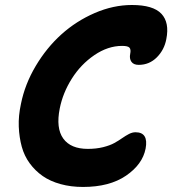

<svg xmlns="http://www.w3.org/2000/svg" viewBox="-20 -740 683 761"><path d="M309.1 1Q260.7 1 220 -10.3Q179.2 -21.5 149.4 -42.2Q119.6 -63 97.9 -92.5Q76.2 -122.1 66.2 -158.7Q56.2 -195.3 54.4 -238Q52.7 -280.8 63 -328.1Q78.6 -406.2 121.6 -478.5Q164.6 -550.8 223.4 -603.8Q282.2 -656.7 355.7 -688.5Q429.2 -720.2 502.9 -720.2Q586.9 -720.2 619.6 -685.5Q652.3 -650.9 639.2 -585Q631.3 -542.5 601.6 -512.7Q571.8 -482.9 529.8 -482.9Q509.3 -482.9 500.7 -495.4Q492.2 -507.8 496.1 -526.9Q499.5 -543.5 493.4 -550.8Q487.3 -558.1 463.9 -558.1Q407.7 -558.1 354 -521.5Q300.3 -484.9 264.6 -428.2Q229 -371.6 216.8 -310.1Q201.2 -231.9 230.7 -190.9Q260.3 -149.9 328.1 -149.9Q361.3 -149.9 388.7 -156.7Q416 -163.6 433.1 -173.1Q450.2 -182.6 464.1 -192.4Q478 -202.1 491.2 -209Q504.4 -215.8 517.1 -215.8Q569.3 -215.8 557.1 -150.9Q544.9 -88.4 479.5 -43.7Q414.1 1 309.1 1Z"/></svg>

Font: Shantell Sans Bouncy
Style: Bold Italic
Weight: 700
Italic angle: -11.31°
Designer: Stephen Nixon, Anya Danilova, Shantell Martin
Foundry: Arrow Type
Version: Version 1.006;[9816181b4]